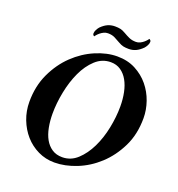

<svg xmlns="http://www.w3.org/2000/svg" viewBox="-147 -947 1002 1078"><g transform="rotate(20 354.0 -407.5)"><path d="M404 -628Q352 -628 312.5 -591.5Q273 -555 247 -499Q221 -443 207.5 -375Q194 -307 194 -245Q194 -202 201.5 -163Q209 -124 225 -95.5Q241 -67 266.5 -50Q292 -33 328 -33Q379 -33 418 -69Q457 -105 484 -160.5Q511 -216 524.5 -283Q538 -350 538 -412Q538 -456 530 -495Q522 -534 505.5 -563.5Q489 -593 463.5 -610.5Q438 -628 404 -628ZM427 -671Q489 -671 536.5 -646Q584 -621 616.5 -581.5Q649 -542 666 -493Q683 -444 683 -395Q683 -298 646 -223Q609 -148 552.5 -96Q496 -44 428 -17Q360 10 297 10Q244 10 198.5 -12Q153 -34 120 -71.5Q87 -109 68 -158.5Q49 -208 49 -263Q49 -357 84.5 -432.5Q120 -508 175.5 -561Q231 -614 298 -642.5Q365 -671 427 -671ZM357 -825Q376 -825 389.5 -822Q403 -819 420 -809Q437 -799 454.5 -791Q472 -783 496 -783Q509 -783 520 -788.5Q531 -794 539.5 -801Q548 -808 554 -815Q560 -822 562 -825Q564 -824 568 -820.5Q572 -817 572 -811Q572 -800 566 -789Q560 -778 553 -770Q533 -750 513.5 -741Q494 -732 471 -732Q452 -732 438.5 -735Q425 -738 408 -748Q391 -758 374 -766.5Q357 -775 333 -775Q320 -775 308.5 -769.5Q297 -764 288 -756.5Q279 -749 273 -742Q267 -735 265 -732Q263 -733 259.5 -736.5Q256 -740 256 -746Q256 -757 262 -768.5Q268 -780 275 -788Q295 -808 314.5 -816.5Q334 -825 357 -825Z"/></g></svg>

Font: Vermiglione
Style: Bold Italic
Weight: 700
Italic angle: -11°
Version: Version 1.000